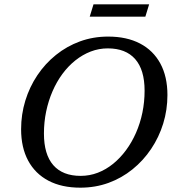

<svg xmlns="http://www.w3.org/2000/svg" viewBox="-20 -856 800 887"><path d="M183 -239Q183 -142.5 226.2 -93Q269.5 -43.5 352.5 -43.5Q394 -43.5 431.8 -58Q469.5 -72.5 502.5 -99.2Q535.5 -126 562.2 -162.2Q589 -198.5 608.2 -242.2Q627.5 -286 637.8 -335.5Q648 -385 648 -437Q648 -533.5 604.5 -583Q561 -632.5 478 -632.5Q437 -632.5 399.2 -618Q361.5 -603.5 328.2 -577Q295 -550.5 268.2 -514.2Q241.5 -478 222.5 -434Q203.5 -390 193.2 -340.8Q183 -291.5 183 -239ZM753.5 -417Q753.5 -348.5 734 -285.2Q714.5 -222 678.2 -168Q642 -114 592.2 -73.8Q542.5 -33.5 481.5 -11.2Q420.5 11 351 11Q265 11 203.8 -21.2Q142.5 -53.5 110 -114Q77.5 -174.5 77.5 -259Q77.5 -327.5 97 -391Q116.5 -454.5 152.5 -508.2Q188.5 -562 238.5 -602.2Q288.5 -642.5 349.5 -664.8Q410.5 -687 479.5 -687Q565.5 -687 626.8 -655Q688 -623 720.8 -562.5Q753.5 -502 753.5 -417ZM394.5 -779 412 -836H669L651.5 -779Z"/></svg>

Font: Newsreader 16pt 16pt Medium
Style: Italic
Weight: 500
Italic angle: -17°
Version: Version 1.003